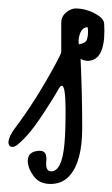

<svg xmlns="http://www.w3.org/2000/svg" viewBox="-35 -416 272 465"><path d="M217.8 -341.3C217.8 -345.2 217.6 -350.7 217.3 -357.9C217 -365.1 212.7 -371.6 204.6 -377.4C187.3 -389.2 168.6 -395.2 148.4 -395.5C143.6 -395.5 138.3 -394 132.8 -391.1C119.8 -384 113.3 -373.7 113.3 -360.4V-290C113.3 -287.8 109.5 -279.6 102.1 -265.6C69.5 -204.8 35.6 -151 0.5 -104.5C-9.3 -91.5 -14.3 -80.1 -14.6 -70.3C-13.3 -61.2 -8.1 -58.3 1 -61.5C4.9 -62.8 13.2 -70 25.9 -83C38.6 -96 53.6 -115.9 71 -142.6C88.5 -169.3 99.4 -186.9 104 -195.6C108.6 -204.2 112.1 -208.5 114.7 -208.5C120.6 -208.2 123.6 -189.8 123.8 -153.3C123.9 -116.9 123 -88.4 121.1 -67.9C117.2 -23.3 106.4 -1 88.9 -1C79.4 -1 75.5 -9.3 77.1 -25.9C78.8 -42.5 73.6 -50.8 61.5 -50.8C42.6 -50.5 32.9 -42.6 32.2 -27.3C32.2 -15 36.9 -2.4 46.4 10.5C55.8 23.4 69.7 29.7 88.1 29.5C106.5 29.4 121.6 22.8 133.3 9.8C153.8 -13 164.1 -51.6 164.1 -106C164.1 -160.3 162.8 -216.1 160.2 -273.4C166 -270.2 172.2 -268.6 178.7 -268.6C204.8 -269.9 217.8 -294.1 217.8 -341.3ZM156.2 -308.6C155.6 -310.2 155.3 -313 155.3 -316.9C155.3 -320.8 155.9 -325 157.2 -329.6C160.8 -343.3 167.5 -350.1 177.2 -350.1C177.9 -347.2 178.2 -342.9 178.2 -337.2C178.2 -331.5 177.3 -325.8 175.5 -320.1C173.7 -314.4 167.3 -310.5 156.2 -308.6Z"/></svg>

Font: Kristi
Style: Medium
Weight: 400
Italic angle: -15°
Version: Version 1.003